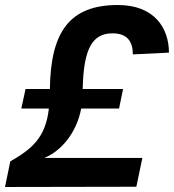

<svg xmlns="http://www.w3.org/2000/svg" viewBox="-22 -746 694 766"><path d="M-2 0 522 -1 546 -116H155C221 -143 283 -214 302 -313H453L469 -391H308C311 -558 350 -613 427 -613C486 -613 508 -580 508 -529L652 -536C652 -633 595 -726 448 -726C255 -726 180 -618 177 -391H80L63 -313H173C160 -196 104 -151 19 -102Z"/></svg>

Font: Geist SemiBold
Style: Italic
Weight: 600
Italic angle: -12°
Designer: Basement.studio, Andrés Briganti, Mateo Zaragoza
Foundry: Basement.studio, Vercel, Andrés Briganti, Guido Ferreyra, Mateo Zaragoza
Version: Version 1.500